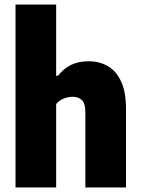

<svg xmlns="http://www.w3.org/2000/svg" viewBox="-20 -828 622 848"><path d="M48.5 0V-808H228V-493.5H236.5Q259.5 -524 292.8 -540.8Q326 -557.5 372.5 -557.5Q417.5 -557.5 454.8 -536.8Q492 -516 514.2 -469.8Q536.5 -423.5 536.5 -346.5V0H357V-332Q357 -371.5 341.8 -386Q326.5 -400.5 300.5 -400.5Q281.5 -400.5 261.2 -392.5Q241 -384.5 228 -368.5V0Z"/></svg>

Font: Encode Sans SemiCondensed SemiCondensed ExtraBold
Style: Regular
Weight: 800
Width: 4
Designer: Multiple Designers
Foundry: Impallari Type
Version: Version 3.000; ttfautohint (v1.8.3) -l 8 -r 50 -G 200 -x 14 